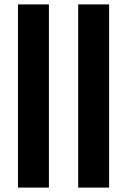

<svg xmlns="http://www.w3.org/2000/svg" viewBox="-20 -851 577 871"><path d="M61.6 0V-831H201.9V0ZM334.7 0V-831H474.9V0Z"/></svg>

Font: Merriweather Light
Style: Regular
Weight: 300
Version: Version 2.100